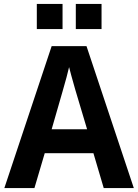

<svg xmlns="http://www.w3.org/2000/svg" viewBox="-20 -950 699 970"><path d="M166 -803H296V-930H166ZM363 -803H493V-930H363ZM2 0H154L206 -176H452L504 0H656L417 -717H241ZM241 -297 296 -488C312 -543 323 -584 329 -611C333 -593 344 -555 360 -498L420 -297Z"/></svg>

Font: Kathrein 75 Bold
Style: Regular
Weight: 700
Designer: Lazydogs Typefoundry, based on Open Sans by Ascender Corporation
Foundry: Lazydogs Typefoundry
Version: Version 1.003;PS 001.003;hotconv 1.0.88;makeotf.lib2.5.64775